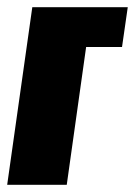

<svg xmlns="http://www.w3.org/2000/svg" viewBox="-30 -515 376 535"><path d="M-10 0 60 -495H326L310 -384H210L156 0Z"/></svg>

Font: Alumni Sans Black
Style: Italic
Weight: 900
Italic angle: -8°
Version: Version 1.016